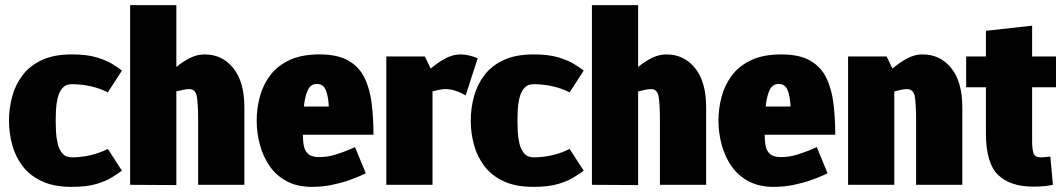

<svg xmlns="http://www.w3.org/2000/svg" viewBox="-20 -720 4134 748"><path d="M259 8Q190 8 143 -14Q96 -36 68 -73Q40 -110 27.5 -156Q15 -202 15 -250Q15 -298 27.5 -344Q40 -390 68 -427Q96 -464 143 -486Q190 -508 260 -508Q317 -508 354.5 -497Q392 -486 416 -471.5Q440 -457 455 -445L400 -360Q372 -375 335 -383.5Q298 -392 260 -392Q236 -392 223 -376.5Q210 -361 204.5 -337.5Q199 -314 198 -290.5Q197 -267 197 -250Q197 -233 198 -209Q199 -185 204.5 -161.5Q210 -138 223 -122.5Q236 -107 260 -107Q298 -107 335 -116Q372 -125 400 -140L455 -55Q440 -44 416 -29Q392 -14 354.5 -3Q317 8 260 8H259Z M667 1 487 0V-700H667V-459Q692 -480 720 -494Q748 -508 777 -508Q846 -508 889 -454.5Q932 -401 932 -302V0H752V-250Q752 -308 747.5 -340.5Q743 -373 717 -373Q709 -373 696 -370.5Q683 -368 667 -364Z M1195 8Q1138 8 1097 -14Q1056 -36 1030.5 -73Q1005 -110 992.5 -156Q980 -202 980 -250Q980 -298 992.5 -344Q1005 -390 1033 -427Q1061 -464 1108 -486Q1155 -508 1225 -508Q1295 -508 1337 -484Q1379 -460 1400 -417Q1421 -374 1428 -317Q1435 -260 1435 -195H1160Q1160 -170 1164 -150.5Q1168 -131 1181.5 -119.5Q1195 -108 1225 -108Q1256 -108 1288 -118Q1320 -128 1341.5 -137.5Q1363 -147 1363 -147L1405 -45Q1405 -45 1388 -37Q1371 -29 1341.5 -18.5Q1312 -8 1274.5 0Q1237 8 1195 8ZM1215 -393Q1191 -393 1179.5 -369.5Q1168 -346 1164 -305H1261Q1259 -346 1249 -369.5Q1239 -393 1215 -393Z M1794 -348Q1753 -373 1714 -373Q1706 -373 1693 -370.5Q1680 -368 1665 -364V0H1485V-500H1635L1658 -453Q1685 -476 1714.5 -492Q1744 -508 1774 -508Q1774 -508 1775 -508Q1791 -508 1809.5 -503.5Q1828 -499 1841 -493Z M2058 8Q1989 8 1942 -14Q1895 -36 1867 -73Q1839 -110 1826.5 -156Q1814 -202 1814 -250Q1814 -298 1826.5 -344Q1839 -390 1867 -427Q1895 -464 1942 -486Q1989 -508 2059 -508Q2116 -508 2153.5 -497Q2191 -486 2215 -471.5Q2239 -457 2254 -445L2199 -360Q2171 -375 2134 -383.5Q2097 -392 2059 -392Q2035 -392 2022 -376.5Q2009 -361 2003.5 -337.5Q1998 -314 1997 -290.5Q1996 -267 1996 -250Q1996 -233 1997 -209Q1998 -185 2003.5 -161.5Q2009 -138 2022 -122.5Q2035 -107 2059 -107Q2097 -107 2134 -116Q2171 -125 2199 -140L2254 -55Q2239 -44 2215 -29Q2191 -14 2153.5 -3Q2116 8 2059 8H2058Z M2466 1 2286 0V-700H2466V-459Q2491 -480 2519 -494Q2547 -508 2576 -508Q2645 -508 2688 -454.5Q2731 -401 2731 -302V0H2551V-250Q2551 -308 2546.5 -340.5Q2542 -373 2516 -373Q2508 -373 2495 -370.5Q2482 -368 2466 -364Z M2994 8Q2937 8 2896 -14Q2855 -36 2829.5 -73Q2804 -110 2791.5 -156Q2779 -202 2779 -250Q2779 -298 2791.5 -344Q2804 -390 2832 -427Q2860 -464 2907 -486Q2954 -508 3024 -508Q3094 -508 3136 -484Q3178 -460 3199 -417Q3220 -374 3227 -317Q3234 -260 3234 -195H2959Q2959 -170 2963 -150.5Q2967 -131 2980.5 -119.5Q2994 -108 3024 -108Q3055 -108 3087 -118Q3119 -128 3140.5 -137.5Q3162 -147 3162 -147L3204 -45Q3204 -45 3187 -37Q3170 -29 3140.5 -18.5Q3111 -8 3073.5 0Q3036 8 2994 8ZM3014 -393Q2990 -393 2978.5 -369.5Q2967 -346 2963 -305H3060Q3058 -346 3048 -369.5Q3038 -393 3014 -393Z M3729 0H3549V-250Q3549 -308 3544.5 -340.5Q3540 -373 3513 -373Q3505 -373 3492 -370.5Q3479 -368 3464 -364V0H3284V-500H3434L3457 -453Q3484 -476 3513.5 -492Q3543 -508 3573 -508H3574Q3643 -508 3686 -454.5Q3729 -401 3729 -302Z M4072 -110 4082 0Q4068 3 4050.5 5Q4033 7 4005 7Q3915 7 3868 -39Q3821 -85 3821 -200V-380H3744V-500H3821V-600L4001 -620V-500H4094V-380H4001V-167Q4001 -144 4005.5 -125.5Q4010 -107 4035 -107Q4044 -107 4052.5 -108Q4061 -109 4072 -110Z"/></svg>

Font: Epunda Sans Black
Style: Regular
Weight: 900
Designer: Simon Atzbach
Foundry: typofactur
Version: Version 2.204; ttfautohint (v1.8.4.7-5d5b)